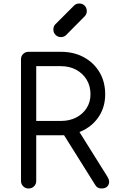

<svg xmlns="http://www.w3.org/2000/svg" viewBox="-20 -1077 663 1097"><path d="M143 0Q125 0 112.5 -12.5Q100 -25 100 -43V-738Q100 -757 112.5 -769Q125 -781 143 -781H328Q402 -781 459 -750Q516 -719 548.5 -664.5Q581 -610 581 -538Q581 -470 548.5 -417Q516 -364 459 -334Q402 -304 328 -304H187V-43Q187 -25 174.5 -12.5Q162 0 143 0ZM560 0Q547 0 538 -5.5Q529 -11 523 -22L335 -322L420 -345L594 -67Q610 -41 599.5 -20.5Q589 0 560 0ZM187 -386H328Q377 -386 415 -405.5Q453 -425 475 -459.5Q497 -494 497 -538Q497 -586 475 -622Q453 -658 415 -678.5Q377 -699 328 -699H187ZM328 -865Q310 -865 297.5 -877.5Q285 -890 285 -908Q285 -926 295 -937L403 -1045Q415 -1057 433 -1057Q452 -1057 464 -1044.5Q476 -1032 476 -1013Q476 -1005 473 -997.5Q470 -990 464 -984L357 -876Q345 -865 328 -865Z"/></svg>

Font: Comfortaa Medium
Style: Regular
Weight: 500
Designer: Johan Aakerlund
Foundry: Johan Aakerlund
Version: Version 3.104; ttfautohint (v1.8.1.43-b0c9)